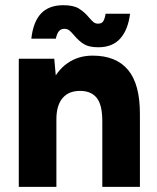

<svg xmlns="http://www.w3.org/2000/svg" viewBox="-20 -729 611 749"><path d="M53.3 -500H191.7L200 -408V0H53.3ZM379.1 -256H525.8V0H379.1ZM296.8 -374.4Q249.7 -375.8 224.8 -347.2Q200 -318.5 200 -263.5H154.3Q154.3 -341.3 177.7 -397.3Q201.1 -453.2 243.4 -482.6Q285.7 -512 341.1 -512Q433.1 -512 479.6 -456.2Q526.1 -400.4 525.8 -284.1V-256H379.1Q379.1 -319 358.3 -346Q337.5 -372.9 296.8 -374.4ZM268.8 -591.6Q257.8 -604.6 250.1 -610.6Q242.3 -616.6 231.2 -616.6Q218.9 -616.6 210.8 -608.4Q202.7 -600.3 197.7 -578.1H102.2Q109.6 -644.4 140.4 -676.6Q171.2 -708.7 226.8 -708.7Q266.3 -708.7 287.3 -695.9Q308.4 -683.1 326.7 -661.3Q337.9 -648.1 345.1 -642.4Q352.3 -636.7 362.6 -636.7Q377 -636.7 383 -646.4Q388.9 -656.1 391.9 -675.4H487.4Q479.5 -612.8 449.1 -578.7Q418.7 -544.6 363.3 -544.6Q326.7 -544.6 306.9 -557.1Q287.1 -569.6 268.8 -591.6Z"/></svg>

Font: Oak Sans Light
Style: Regular
Weight: 400
Designer: Erik Kennedy, Walven
Foundry: Erik Kennedy, Walven
Version: Version 1.100;Glyphs 3.1.2 (3151)